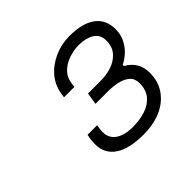

<svg xmlns="http://www.w3.org/2000/svg" viewBox="-104 -901 578 578"><g transform="rotate(-45 184.5 -612.0)"><path d="M205 -428Q143 -428 111.5 -449.5Q80 -471 80 -511Q80 -516 80.5 -523.5Q81 -531 84 -547H125Q123 -534 122.5 -529Q122 -524 122 -521Q122 -495 142 -481Q162 -467 197 -467Q227 -467 251.5 -475Q276 -483 290.5 -500.5Q305 -518 305 -546Q305 -566 293 -576.5Q281 -587 262 -591.5Q243 -596 221 -596H167L173 -634H229Q251 -634 273 -641Q295 -648 310 -664.5Q325 -681 325 -708Q325 -733 305.5 -745Q286 -757 257 -757Q235 -757 213.5 -749.5Q192 -742 177.5 -727.5Q163 -713 160 -691L158 -677H114L116 -691Q121 -722 141 -745.5Q161 -769 191.5 -782.5Q222 -796 255 -796Q311 -796 340 -774.5Q369 -753 369 -712Q369 -690 360 -672Q351 -654 337.5 -641.5Q324 -629 308 -621V-616Q327 -606 338 -588.5Q349 -571 349 -547Q349 -509 329.5 -482Q310 -455 277.5 -441.5Q245 -428 205 -428Z"/></g></svg>

Font: Archivo SemiBold Thin
Style: Italic
Weight: 250
Italic angle: -10°
Version: Version 2.001